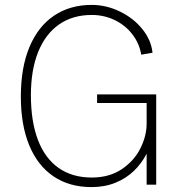

<svg xmlns="http://www.w3.org/2000/svg" viewBox="-20 -753 752 783"><path d="M65 -359Q65 -477.5 100.2 -561.5Q135.5 -645.5 200.5 -689.2Q265.5 -733 354 -733Q413 -733 468.5 -706.2Q524 -679.5 560.2 -634.8Q596.5 -590 602 -538L556 -530Q548.5 -575.5 520.2 -612.5Q492 -649.5 448.5 -670.8Q405 -692 354 -692Q276 -692 220.2 -652.8Q164.5 -613.5 135.2 -540Q106 -466.5 106 -365Q106 -257.5 134.8 -182.2Q163.5 -107 219.2 -68Q275 -29 354 -29Q426 -29 476.8 -63.2Q527.5 -97.5 552.8 -148.5Q578 -199.5 578 -249V-333H376V-368H617V0H578V-126Q557.5 -86.5 526 -56Q494.5 -25.5 450.8 -7.8Q407 10 353 10Q263 10 198.2 -33.8Q133.5 -77.5 99.2 -160.5Q65 -243.5 65 -359Z"/></svg>

Font: Public Sans VF
Style: Regular
Weight: 400
Designer: Pablo Impallari, Rodrigo Fuenzalida (Modified by Dan O. Williams and USWDS)
Version: Version 1.003